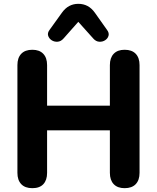

<svg xmlns="http://www.w3.org/2000/svg" viewBox="-20 -974 820 1003"><path d="M149 9Q111 9 91 -12Q71 -33 71 -71V-634Q71 -672 91 -693Q111 -714 149 -714Q186 -714 206 -693Q226 -672 226 -634V-422H554V-634Q554 -672 574 -693Q594 -714 631 -714Q669 -714 689 -693Q709 -672 709 -634V-71Q709 -33 689 -12Q669 9 631 9Q594 9 574 -12Q554 -33 554 -71V-293H226V-71Q226 -33 206.5 -12Q187 9 149 9ZM312 -773Q298 -757 280.5 -756Q263 -755 249.5 -764Q236 -773 231.5 -787.5Q227 -802 239 -818L303 -907Q320 -931 341.5 -942.5Q363 -954 389 -954Q416 -954 437.5 -942.5Q459 -931 476 -907L539 -818Q551 -802 547 -787.5Q543 -773 529.5 -764Q516 -755 498.5 -756Q481 -757 467 -773L389 -860Z"/></svg>

Font: Nunito ExtraLight ExtraBold
Style: Regular
Weight: 800
Version: Version 3.602